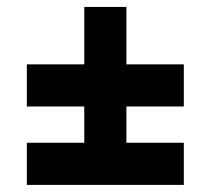

<svg xmlns="http://www.w3.org/2000/svg" viewBox="-20 -520 592 540"><path d="M217 -500.5H335.5V-59H217ZM55.5 -339H497V-220.5H55.5ZM55.5 -118.5H497V0H55.5Z"/></svg>

Font: Newsreader 9pt ExtraBold
Style: Regular
Weight: 800
Designer: Hugues Gentile
Foundry: Production Type
Version: Version 1.003